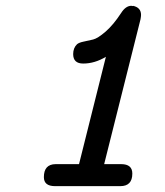

<svg xmlns="http://www.w3.org/2000/svg" viewBox="-20 -636 565 656"><path d="M129.9 -30.8Q129.9 -74.7 169.9 -75.2H250L341.8 -441.9Q303.7 -418.9 264.2 -418.9Q230 -418.9 230 -451.2Q230 -472.2 243.2 -484.9Q250 -490.7 266.1 -493.9Q282.2 -497.1 298.1 -501Q314 -504.9 340.6 -527.8Q367.2 -550.8 394 -591.8Q409.2 -615.7 428.2 -616.2Q429.2 -616.2 431.2 -615.7Q433.1 -615.2 434.1 -615.2V-616.2Q461.9 -610.4 461.9 -585Q461.9 -580.1 460 -569.8L349.1 -127.9Q347.2 -119.1 342.5 -101.6Q337.9 -84 335.9 -75.2H394Q432.1 -75.2 432.1 -43Q432.1 0 391.1 0H168Q129.9 0 129.9 -30.8Z"/></svg>

Font: CMU Typewriter Text
Style: BoldItalic
Weight: 700
Italic angle: -14.04°
Version: Version 0.7.0